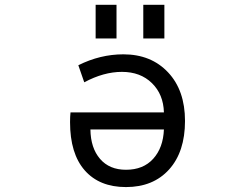

<svg xmlns="http://www.w3.org/2000/svg" viewBox="-20 -759 1040 791"><path d="M655.3 -295.9Q653.3 -370.1 606 -416.5Q558.6 -462.9 482.4 -462.9Q407.2 -462.9 327.1 -419.9L302.7 -490.2Q392.6 -535.2 488.3 -535.2Q602.5 -535.2 672.4 -460.9Q742.2 -386.7 742.2 -260.7Q742.2 -133.8 676.8 -61Q611.3 11.7 499 11.7Q389.6 11.7 329.1 -57.1Q268.6 -126 268.6 -255.9Q268.6 -279.3 270.5 -295.9ZM655.3 -225.6H352.5Q353.5 -149.4 392.1 -104.5Q430.7 -59.6 499 -59.6Q570.3 -59.6 611.3 -105Q652.3 -150.4 655.3 -225.6ZM374 -600.6V-739.3H460V-600.6ZM570.3 -600.6V-739.3H657.2V-600.6Z"/></svg>

Font: Gen Shin Gothic Monospace Regular
Style: Regular
Weight: 400
Designer: [Source Han Sans]
Ryoko NISHIZUKA  (kana & ideographs); Paul D. Hunt (Latin, Greek & Cyrillic); Wenlong ZHANG  (bopomofo
Version: Version 1.002.20150607